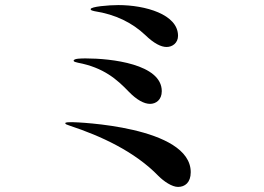

<svg xmlns="http://www.w3.org/2000/svg" viewBox="-20 -740 1040 756"><path d="M636 -555C659 -555 681 -571 681 -599C681 -684 551 -720 446 -720C408 -720 337 -714 337 -704C337 -700 340 -699 352 -696C436 -683 501 -650 552 -602C586 -569 614 -555 636 -555ZM571 -331C594 -331 617 -347 617 -381C617 -488 417 -510 318 -510C301 -510 270 -510 270 -501C270 -497 278 -495 287 -493C388 -474 441 -427 487 -379C518 -347 547 -331 571 -331ZM681 -4C708 -4 731 -21 731 -62C731 -243 281 -259 264 -259C253 -259 237 -259 237 -255C237 -251 243 -249 255 -245C376 -205 510 -144 604 -47C625 -26 657 -4 681 -4Z"/></svg>

Font: Shippori Mincho OTF
Style: Bold
Weight: 800
Designer: FONTDASU
Foundry: FONTDASU / Google Inc. / but / Adobe
Version: Version 3.300;hotconv 1.0.109;makeotfexe 2.5.65596